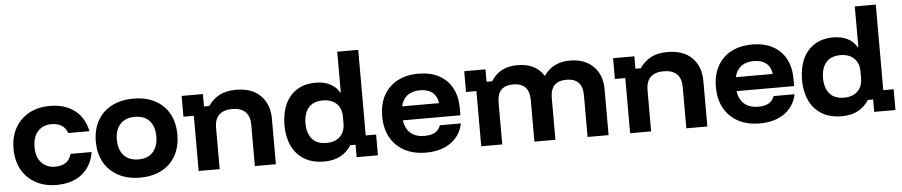

<svg xmlns="http://www.w3.org/2000/svg" viewBox="-42 -975 5916 1259"><g transform="rotate(-5 2916.5 -345.0)"><path d="M289.2 10Q210.8 10 152.1 -22.1Q93.3 -54.2 60.4 -112.5Q27.5 -170.8 27.5 -250Q27.5 -329.2 60 -387.5Q92.5 -445.8 151.7 -477.9Q210.8 -510 289.2 -510Q388.3 -510 452.5 -460Q516.7 -410 533.3 -322.5H394.2Q383.3 -355 356.7 -372.5Q330 -390 289.2 -390Q233.3 -390 199.6 -353.3Q165.8 -316.7 165.8 -250Q165.8 -183.3 200 -146.7Q234.2 -110 289.2 -110Q377.5 -110 396.7 -185H535.8Q520.8 -93.3 456.7 -41.7Q392.5 10 289.2 10Z M838.3 10Q756.7 10 696.2 -22.1Q635.8 -54.2 602.5 -112.5Q569.2 -170.8 569.2 -250.8Q569.2 -330 602.1 -388.3Q635 -446.7 695.8 -478.3Q756.7 -510 839.2 -510Q920.8 -510 980.8 -478.3Q1040.8 -446.7 1073.3 -388.3Q1105.8 -330 1105.8 -250Q1105.8 -170.8 1073.3 -112.1Q1040.8 -53.3 980.4 -21.7Q920 10 838.3 10ZM838.3 -110Q900.8 -110 934.2 -147.9Q967.5 -185.8 967.5 -250.8Q967.5 -315.8 934.2 -352.9Q900.8 -390 838.3 -390Q775 -390 741.3 -352.9Q707.5 -315.8 707.5 -250.8Q707.5 -185.8 741.3 -147.9Q775 -110 838.3 -110Z M1224.2 0V-363.3H1155.8V-500H1295.8V-418.3H1330.8Q1360 -461.7 1404.2 -485.4Q1448.3 -509.2 1514.2 -509.2Q1618.3 -509.2 1675.4 -452.1Q1732.5 -395 1732.5 -299.2V0H1594.2V-273.3Q1594.2 -328.3 1564.6 -357.1Q1535 -385.8 1478.3 -385.8Q1421.7 -385.8 1392.1 -357.1Q1362.5 -328.3 1362.5 -273.3V0Z M2050 10Q1973.3 10 1919.6 -22.5Q1865.8 -55 1838.3 -113.8Q1810.8 -172.5 1810.8 -250Q1810.8 -328.3 1837.5 -387.1Q1864.2 -445.8 1915.4 -477.9Q1966.7 -510 2038.3 -510Q2093.3 -510 2132.9 -489.6Q2172.5 -469.2 2194.2 -431.7H2197.5V-700H2335.8V-136.7H2404.2V0H2264.2V-81.7H2229.2Q2202.5 -38.3 2157.9 -14.2Q2113.3 10 2050 10ZM2075.8 -110Q2131.7 -110 2164.6 -141.2Q2197.5 -172.5 2197.5 -227.5V-272.5Q2197.5 -327.5 2164.6 -358.8Q2131.7 -390 2075.8 -390Q2012.5 -390 1980.8 -352.5Q1949.2 -315 1949.2 -250Q1949.2 -185 1980.8 -147.5Q2012.5 -110 2075.8 -110Z M2720 10Q2639.2 10 2579.2 -22.1Q2519.2 -54.2 2486.7 -112.9Q2454.2 -171.7 2454.2 -251.7Q2454.2 -331.7 2485.8 -389.6Q2517.5 -447.5 2576.3 -478.8Q2635 -510 2715 -510Q2793.3 -510 2849.6 -480Q2905.8 -450 2935.8 -394.2Q2965.8 -338.3 2965.8 -260.8V-214.2H2586.7Q2595 -158.3 2629.2 -129.2Q2663.3 -100 2719.2 -100Q2763.3 -100 2789.2 -115Q2815 -130 2825.8 -160.8H2964.2Q2947.5 -80.8 2883.3 -35.4Q2819.2 10 2720 10ZM2590 -305.8H2833.3Q2826.7 -353.3 2796.7 -377.1Q2766.7 -400.8 2715.8 -400.8Q2665 -400.8 2632.9 -376.7Q2600.8 -352.5 2590 -305.8Z M3084.2 0V-363.3H3015.8V-500H3155.8V-418.3H3192.5Q3219.2 -461.7 3261.7 -485.4Q3304.2 -509.2 3366.7 -509.2Q3426.7 -509.2 3469.6 -487.9Q3512.5 -466.7 3538.3 -425H3541.7Q3599.2 -509.2 3712.5 -509.2Q3809.2 -509.2 3865.8 -452.9Q3922.5 -396.7 3922.5 -300.8V0H3784.2V-274.2Q3784.2 -385.8 3678.3 -385.8Q3572.5 -385.8 3572.5 -274.2V0H3434.2V-274.2Q3434.2 -385.8 3326.7 -385.8Q3275 -385.8 3248.8 -358.3Q3222.5 -330.8 3222.5 -274.2V0Z M4064.2 0V-363.3H3995.8V-500H4135.8V-418.3H4170.8Q4200 -461.7 4244.2 -485.4Q4288.3 -509.2 4354.2 -509.2Q4458.3 -509.2 4515.4 -452.1Q4572.5 -395 4572.5 -299.2V0H4434.2V-273.3Q4434.2 -328.3 4404.6 -357.1Q4375 -385.8 4318.3 -385.8Q4261.7 -385.8 4232.1 -357.1Q4202.5 -328.3 4202.5 -273.3V0Z M4916.7 10Q4835.8 10 4775.8 -22.1Q4715.8 -54.2 4683.3 -112.9Q4650.8 -171.7 4650.8 -251.7Q4650.8 -331.7 4682.5 -389.6Q4714.2 -447.5 4772.9 -478.8Q4831.7 -510 4911.7 -510Q4990 -510 5046.3 -480Q5102.5 -450 5132.5 -394.2Q5162.5 -338.3 5162.5 -260.8V-214.2H4783.3Q4791.7 -158.3 4825.8 -129.2Q4860 -100 4915.8 -100Q4960 -100 4985.8 -115Q5011.7 -130 5022.5 -160.8H5160.8Q5144.2 -80.8 5080 -35.4Q5015.8 10 4916.7 10ZM4786.7 -305.8H5030Q5023.3 -353.3 4993.3 -377.1Q4963.3 -400.8 4912.5 -400.8Q4861.7 -400.8 4829.6 -376.7Q4797.5 -352.5 4786.7 -305.8Z M5456.7 10Q5380 10 5326.2 -22.5Q5272.5 -55 5245 -113.8Q5217.5 -172.5 5217.5 -250Q5217.5 -328.3 5244.2 -387.1Q5270.8 -445.8 5322.1 -477.9Q5373.3 -510 5445 -510Q5500 -510 5539.6 -489.6Q5579.2 -469.2 5600.8 -431.7H5604.2V-700H5742.5V-136.7H5810.8V0H5670.8V-81.7H5635.8Q5609.2 -38.3 5564.6 -14.2Q5520 10 5456.7 10ZM5482.5 -110Q5538.3 -110 5571.2 -141.2Q5604.2 -172.5 5604.2 -227.5V-272.5Q5604.2 -327.5 5571.2 -358.8Q5538.3 -390 5482.5 -390Q5419.2 -390 5387.5 -352.5Q5355.8 -315 5355.8 -250Q5355.8 -185 5387.5 -147.5Q5419.2 -110 5482.5 -110Z"/></g></svg>

Font: Funnel Display
Style: Bold
Weight: 700
Designer: NORD ID, Kristian Moeller
Foundry: Dicotype
Version: Version 1.000